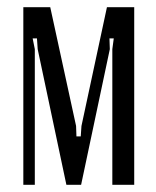

<svg xmlns="http://www.w3.org/2000/svg" viewBox="-20 -515 434 535"><path d="M354 0H293V-378L297 -408H285L286 -378L206 0H165L85 -378L83 -408H71L77 -378V0H45V-495H120L192 -164L193 -135H205L207 -164L278 -495H354Z"/></svg>

Font: Moniqa Paragraph
Style: Regular
Weight: 400
Designer: Rajesh Rajput
Foundry: Rajesh Rajput
Version: Version 1.000